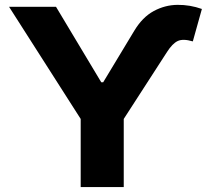

<svg xmlns="http://www.w3.org/2000/svg" viewBox="-20 -755 838 775"><path d="M16.6 -727.5H206.1L388.7 -422.9H396.5L522 -630.9Q555.2 -686 600.6 -710.4Q646 -734.9 696.5 -735.4Q747.1 -735.8 794.9 -718.8L758.3 -587.9Q718.8 -599.6 697.3 -589.4Q675.8 -579.1 654.3 -545.4L479.5 -274.9V0H305.7V-274.9Z"/></svg>

Font: Inter Display Extra Bold
Style: Regular
Weight: 800
Designer: Rasmus Andersson
Foundry: rsms
Version: Version 4.000;git-4fc901f